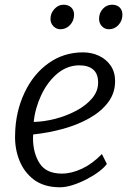

<svg xmlns="http://www.w3.org/2000/svg" viewBox="-20 -786 543 814"><path d="M234 8Q168 8 124 -24Q81.5 -56.5 61.8 -107Q42 -157.5 44 -215Q45.5 -311.5 84 -393Q121.5 -472.5 186 -518.2Q250.5 -564 332 -564Q368.5 -564 399.5 -549.5Q430.5 -535 449.2 -507.8Q468 -480.5 468 -442Q468 -392 439 -353Q410 -314 360.5 -285.8Q311 -257.5 249 -240.2Q187 -223 121 -216Q120.5 -214 120.2 -209.8Q120 -205.5 120 -200Q120 -137 148 -93.5Q176 -50 242 -50Q283.5 -50 328 -71Q372.5 -92 412 -133L433 -91Q422 -75.5 399 -58.2Q376 -41 347 -26Q318 -11 288.5 -1.5Q259 8 234 8ZM123 -269Q166.5 -270 214 -282.2Q261.5 -294.5 303 -316.5Q344.5 -338.5 370.2 -368.8Q396 -399 396 -436Q396 -473 375.2 -491Q354.5 -509 316 -509Q265.5 -509 223 -474Q180.5 -438 154.5 -382Q128.5 -326 123 -269ZM236 -662Q219 -662 206.5 -674.8Q194 -687.5 194 -706Q194 -730 210.8 -748Q227.5 -766 249 -766Q269.5 -766 281.8 -754.5Q294 -743 294 -724Q294 -698 277 -680Q260 -662 236 -662ZM442 -662Q424 -662 412 -674.8Q400 -687.5 400 -706Q400 -731 416 -748.5Q432 -766 455 -766Q475.5 -766 487.2 -754.5Q499 -743 499 -724Q499 -698 482.2 -680Q465.5 -662 442 -662Z"/></svg>

Font: Merriweather Sans Light
Style: Italic
Weight: 300
Italic angle: -7.5°
Designer: Eben Sorkin
Foundry: Eben Sorkin
Version: Version 2.001; ttfautohint (v1.8.3)